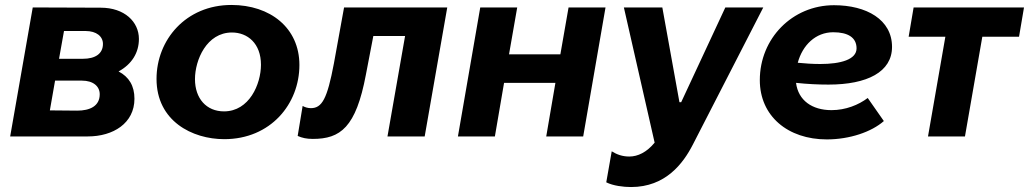

<svg xmlns="http://www.w3.org/2000/svg" viewBox="-20 -550 4148 774"><path d="M21 0H334C436 0 522 -53 522 -152C522 -204 500 -240 458 -262C511 -291 540 -337 540 -393C540 -462 482 -519 386 -519L112 -520ZM181 -105 202 -225H310C356 -225 382 -202 382 -170C382 -122 342 -104 291 -104ZM218 -313 238 -425H325C369 -425 395 -403 395 -373C395 -334 365 -313 314 -313Z M884 11C1071 11 1187 -131 1187 -288C1187 -438 1069 -530 913 -530C729 -530 611 -389 611 -232C611 -62 755 11 884 11ZM883 -101C812 -101 766 -153 766 -231C766 -308 813 -419 915 -419C978 -419 1032 -375 1032 -289C1032 -211 985 -101 883 -101Z M1241 10C1352 10 1415 -36 1455 -249L1485 -405H1613L1542 0H1692L1783 -520H1367L1326 -294C1299 -151 1278 -114 1233 -114C1221 -114 1208 -118 1200 -123L1180 -2C1198 6 1216 10 1241 10Z M2272 -520 2239 -331H2032L2065 -520H1916L1826 0H1975L2012 -216H2219L2182 0H2331L2421 -520Z M2524 204C2663 204 2734 109 2773 33L3057 -520H2904L2726 -138H2719L2650 -520H2495L2619 25C2587 64 2551 81 2517 81C2489 81 2467 73 2446 60L2424 185C2452 199 2493 204 2524 204Z M3313 12C3405 12 3493 -18 3543 -62L3478 -155C3441 -127 3389 -106 3332 -106C3254 -106 3198 -145 3189 -216C3235 -211 3279 -209 3320 -209C3476 -209 3576 -260 3576 -361C3576 -471 3473 -529 3342 -529C3174 -529 3043 -395 3043 -227C3043 -82 3156 12 3313 12ZM3196 -297C3215 -368 3268 -420 3339 -420C3398 -420 3433 -399 3433 -355C3433 -310 3369 -292 3287 -292C3257 -292 3225 -294 3196 -297Z M3643 -402H3791L3721 0H3870L3940 -402H4088L4108 -520H3663Z"/></svg>

Font: Fixel Display 20240404
Style: Bold Italic
Weight: 700
Italic angle: -10°
Designer: AlfaBravo + MacPaw
Foundry: Kyrylo Tkachov, Marchela Mozhyna, Serhii Makarenko, Maria Weinstein, Zakhar Kryvoshyya
Version: Version 1.211;Glyphs 3.2 (3225)